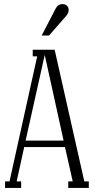

<svg xmlns="http://www.w3.org/2000/svg" viewBox="-20 -925 467 945"><path d="M221.2 -750H185.1L252.9 -880.9Q264.6 -904.8 287.1 -904.8Q301.8 -904.8 309.8 -896.7Q317.9 -888.7 317.9 -876Q317.9 -860.4 306.2 -847.2ZM141.1 -680.2H249L395 -32.2H417V0H315.9V-32.2H337.9L299.8 -201.2H99.1L62 -32.2H84V0H4.9V-32.2H26.9L163.1 -647.9H141.1ZM293 -232.9 200.2 -654.8 106 -232.9Z"/></svg>

Font: Margherita Light
Style: Regular
Weight: 300
Designer: James Puckett
Foundry: Dunwich Type Founders
Version: Version 1.008;hotconv 1.0.109;makeotfexe 2.5.65596